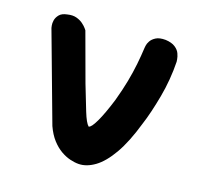

<svg xmlns="http://www.w3.org/2000/svg" viewBox="-78 -566 677 650"><g transform="rotate(15 260.5 -240.5)"><path d="M250 0Q236 -1 219.5 -6.5Q203 -12 186.5 -23.5Q170 -35 155.5 -54Q141 -73 131 -101L42 -421Q42 -421 41 -429Q40 -437 42.5 -447.5Q45 -458 54 -467.5Q63 -477 82 -479Q101 -482 114.5 -477Q128 -472 137 -464Q146 -456 150.5 -449.5Q155 -443 155 -443L202 -269Q218 -214 229 -177.5Q240 -141 250 -131Q259 -131 276 -160Q293 -189 314 -241Q329 -281 338.5 -314.5Q348 -348 354 -378.5Q360 -409 364 -438Q364 -438 365.5 -445.5Q367 -453 373 -462Q379 -471 391.5 -477.5Q404 -484 426 -482Q448 -479 460 -469.5Q472 -460 476 -448.5Q480 -437 480.5 -428.5Q481 -420 481 -420Q479 -389 473.5 -356.5Q468 -324 459.5 -293.5Q451 -263 442 -236Q433 -209 424 -188Q397 -118 367.5 -76Q338 -34 308 -16Q278 2 250 0Z"/></g></svg>

Font: Sour Gummy Black Medium
Style: Regular
Weight: 500
Version: Version 1.000